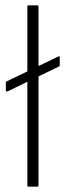

<svg xmlns="http://www.w3.org/2000/svg" viewBox="-20 -703 248 723"><path d="M9 -359Q6 -358 4 -359Q2 -360 2 -362V-391Q2 -396 6 -397L199 -490Q202 -491 203.5 -490.5Q205 -490 205 -487V-458Q205 -453 201 -452L83 -395ZM88 0Q83 0 83 -5V-678Q83 -683 88 -683H119Q125 -683 125 -678V-5Q125 0 119 0Z"/></svg>

Font: Sofia Sans Semi Condensed ExtraLight
Style: Regular
Weight: 250
Version: Version 4.100